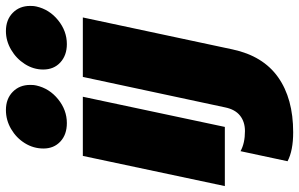

<svg xmlns="http://www.w3.org/2000/svg" viewBox="-206 -579 1011 649"><g transform="rotate(-90 299.5 -254.5)"><path d="M122 -613Q122 -647 140 -676Q158 -705 188 -722.5Q218 -740 252 -740Q290 -740 313.5 -717Q337 -694 337 -658Q337 -644 335 -637Q325 -593 288.5 -563.5Q252 -534 208 -534Q169 -534 145.5 -556Q122 -578 122 -613ZM389 -614Q389 -647 407.5 -676Q426 -705 456 -722.5Q486 -740 519 -740Q557 -740 580.5 -717Q604 -694 604 -658Q604 -644 602 -637Q592 -593 555.5 -563.5Q519 -534 475 -534Q437 -534 413 -556Q389 -578 389 -614ZM97 -480H297L195 0H-5ZM79 212 113 53Q140 68 181 68Q212 68 233 51.5Q254 35 261 1L364 -480H565L457 26Q435 129 363 180Q291 231 177 231Q115 231 79 212Z"/></g></svg>

Font: Prompt ExtraBold
Style: Italic
Weight: 800
Italic angle: -12°
Designer: Katatrad Team
Foundry: CadsonDemak
Version: Version 1.001